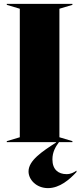

<svg xmlns="http://www.w3.org/2000/svg" viewBox="-20 -732 414 989"><path d="M15 0H269V2C196 49 127 95 127 151C127 194 168 237 227 237C288 237 339 192 374 154V147C361 156 345 165 323 165C280 165 250 141 250 89C250 51 266 24 284 0H353V-5L286 -25V-687L353 -707V-712H15V-707L82 -687V-25L15 -5Z"/></svg>

Font: Nyght Serif Dark
Style: Regular
Weight: 800
Designer: Maksym Kobuzan
Version: Version 0.410;Glyphs 3.1.2 (3151)